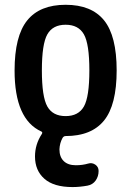

<svg xmlns="http://www.w3.org/2000/svg" viewBox="-20 -550 540 790"><path d="M325.2 -408.7Q302.7 -448.2 250 -448.2Q197.3 -448.2 174.8 -408.7Q152.3 -369.1 152.3 -260.3Q152.3 -151.4 174.8 -111.8Q197.3 -72.3 250 -72.3Q302.7 -72.3 325.2 -111.8Q347.7 -151.4 347.7 -260.3Q347.7 -369.1 325.2 -408.7ZM150.4 -8.8Q40 -58.6 40 -259.8Q40 -401.4 91.8 -465.8Q143.6 -530.3 250 -530.3Q356.4 -530.3 408.2 -466.3Q460 -402.3 460 -260.3Q460 -118.2 408.2 -54.2Q356.4 9.8 250 9.8Q242.2 9.8 237.3 17.6Q225.6 39.1 224.6 64.5Q224.6 95.7 242.2 112.8Q259.8 129.9 292 129.9Q319.3 129.9 342.8 123Q358.4 118.2 372.1 127.4Q385.7 136.7 385.7 153.3Q385.7 175.8 373.5 192.9Q361.3 210 339.8 213.9Q307.6 219.7 278.3 219.7Q201.2 219.7 162.6 185.5Q124 151.4 124 93.8Q124 43.9 152.3 1Q156.2 -5.9 150.4 -8.8Z"/></svg>

Font: Rounded Mgen+ 1mn medium
Style: Regular
Weight: 500
Designer: [Source Han Sans]
Ryoko NISHIZUKA  (kana & ideographs); Paul D. Hunt (Latin, Greek & Cyrillic); Wenlong ZHANG  (bopomofo
Version: Version 1.059.20150602